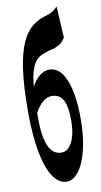

<svg xmlns="http://www.w3.org/2000/svg" viewBox="-95 -879 493 936"><g transform="rotate(-10 152.0 -411.0)"><path d="M158 14C224 14 277 -103 277 -276C277 -452 232 -539 168 -539C135 -539 103 -515 79 -470C92 -610 131 -617 210 -637C232 -644 251 -657 265 -681L256 -836C240 -819 230 -810 200 -801C97 -773 30 -693 30 -357C30 -124 77 14 158 14ZM73 -314V-342C101 -392 130 -410 156 -410C204 -410 230 -376 230 -276C230 -187 200 -130 157 -130C102 -130 73 -188 73 -314Z"/></g></svg>

Font: 寒蝉无机体 CompactMedium
Style: Regular
Weight: 500
Width: 3
Designer: ChillTanhei {Warren2060}; 
Source Han Sans {Ryoko NISHIZUKA 西塚涼子 (kana, bopomofo & ideographs); Paul D. Hunt (Latin, Gre
Foundry: ChillType&Adobe
Version: Version 1.000;Glyphs 3.1.1 (3135)